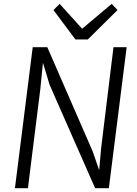

<svg xmlns="http://www.w3.org/2000/svg" viewBox="-20 -997 725 1017"><path d="M379.4 -788.1 263.2 -943.8 295.9 -976.6 415 -844.7 571.8 -976.6 602.5 -943.8 445.3 -788.1ZM59.1 0 153.3 -747.1H230.5L470.2 -196.8L505.4 -95.7L515.6 -211.9L581.1 -747.1H650.9L556.6 0H483.9L242.7 -547.9L207.5 -664.6L193.4 -523.9L127.9 0Z"/></svg>

Font: HaufeMerriweatherSansLt
Style: Italic
Weight: 300
Designer: Eben Sorkin ( eben@eyebytes.com )
Foundry: Eben Sorkin
Version: Version 1.56